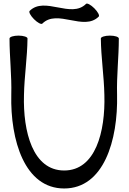

<svg xmlns="http://www.w3.org/2000/svg" viewBox="-20 -1018 734 1089"><path d="M220 -884C305 -969 455 -839 540 -924C546 -930 535 -951 515 -971C495 -991 474 -1002 468 -996C383 -911 233 -1041 148 -956C142 -950 153 -929 173 -909C193 -889 214 -878 220 -884ZM34 -800C34 -694 47 -588 44 -481C38 -221 120 51 344 51C568 51 650 -221 644 -481C641 -588 654 -694 654 -800C653 -809 631 -816 603 -816C574 -816 552 -808 552 -800C553 -692 570 -586 572 -479C578 -271 522 -51 344 -51C166 -51 110 -271 116 -479C118 -586 135 -692 136 -800C136 -808 114 -816 85 -816C57 -816 35 -809 34 -800Z"/></svg>

Font: Nupuram Medium
Style: Regular
Weight: 500
Designer: Santhosh Thottingal (santhosh.thottingal@gmail.com)
Foundry: SMC
Version: Version 1.000